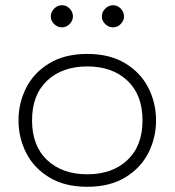

<svg xmlns="http://www.w3.org/2000/svg" viewBox="-20 -707 670 737"><path d="M51 -245Q51 -311 80 -369Q109 -427 168.5 -463.5Q228 -500 315 -500Q402 -500 461.5 -463.5Q521 -427 550 -369Q579 -311 579 -245Q579 -179 550 -121Q521 -63 461.5 -26.5Q402 10 315 10Q228 10 168.5 -26.5Q109 -63 80 -121Q51 -179 51 -245ZM527 -245Q527 -343 469 -397.5Q411 -452 315 -452Q219 -452 161 -397.5Q103 -343 103 -245Q103 -147 161 -92.5Q219 -38 315 -38Q411 -38 469 -92.5Q527 -147 527 -245ZM175 -644Q175 -661 188 -674Q201 -687 218 -687Q235 -687 247.5 -674Q260 -661 260 -644Q260 -628 247.5 -615Q235 -602 218 -602Q201 -602 188 -614.5Q175 -627 175 -644ZM371 -644Q371 -661 384 -674Q397 -687 414 -687Q431 -687 443.5 -674Q456 -661 456 -644Q456 -628 443.5 -615Q431 -602 414 -602Q397 -602 384 -614.5Q371 -627 371 -644Z"/></svg>

Font: Kodchasan ExtraLight
Style: Regular
Weight: 275
Version: Version 1.000; ttfautohint (v1.6)